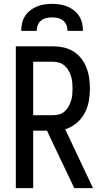

<svg xmlns="http://www.w3.org/2000/svg" viewBox="-20 -975 540 995"><path d="M62 0V-735H255Q283 -735 310 -729Q337 -723 360.5 -708.5Q384 -694 401 -672Q418 -650 428 -624.5Q438 -599 442 -571.5Q446 -544 446 -516Q446 -483 440 -450Q434 -417 418 -387.5Q402 -358 376 -336.5Q350 -315 318 -305L462 0H365L235 -273L224 -298H152V0ZM152 -378H255Q272 -378 287.5 -382.5Q303 -387 315 -397.5Q327 -408 335 -422.5Q343 -437 348 -452.5Q353 -468 354.5 -484Q356 -500 356 -516Q356 -532 354.5 -548.5Q353 -565 348 -580.5Q343 -596 335 -610Q327 -624 315 -634.5Q303 -645 287.5 -650Q272 -655 255 -655H152ZM90 -815Q90 -835 94.5 -855Q99 -875 110 -892Q121 -909 137 -921.5Q153 -934 171.5 -941.5Q190 -949 210 -952Q230 -955 250 -955Q270 -955 290 -952Q310 -949 328.5 -941.5Q347 -934 363 -921.5Q379 -909 390 -892Q401 -875 405.5 -855Q410 -835 410 -815H330Q330 -830 324.5 -844.5Q319 -859 307 -868.5Q295 -878 280 -881.5Q265 -885 250 -885Q235 -885 220 -881.5Q205 -878 193 -868.5Q181 -859 175.5 -844.5Q170 -830 170 -815Z"/></svg>

Font: Iosevka Term Medium
Style: Regular
Weight: 500
Monospace: yes
Designer: Belleve Invis
Foundry: Belleve Invis
Version: Version 26.3.1